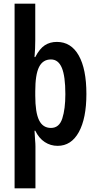

<svg xmlns="http://www.w3.org/2000/svg" viewBox="-20 -780 526 1040"><path d="M448 -271Q448 -139 407 -64.5Q366 10 292 10Q254 10 222.5 -10.5Q191 -31 171 -72H167Q168 -44 170 -23Q172 -2 172 13V240H59V-760H171V-563Q171 -540 170 -517Q169 -494 167 -471H171Q195 -517 223 -535Q251 -553 288 -553Q365 -553 406.5 -479.5Q448 -406 448 -271ZM334 -270Q334 -367 315 -412.5Q296 -458 256 -458Q212 -458 191.5 -417Q171 -376 171 -286V-262Q171 -171 191.5 -129Q212 -87 256 -87Q301 -87 317.5 -138.5Q334 -190 334 -270Z"/></svg>

Font: Noto Sans Khmer UI ExtraCondensed SemiBold
Style: Regular
Weight: 600
Width: 2
Designer: Danh Hong and the Monotype Design Team
Foundry: Monotype Imaging Inc.
Version: Version 2.002; ttfautohint (v1.8.4.7-5d5b)